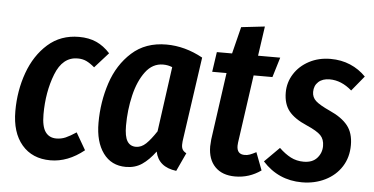

<svg xmlns="http://www.w3.org/2000/svg" viewBox="-48 -750 1665 854"><g transform="rotate(5 784.5 -323.0)"><path d="M422 -482 361 -414Q341 -431 324 -439Q307 -447 285 -447Q218 -447 186.5 -366.5Q155 -286 155 -186Q155 -132 172 -108Q189 -84 221 -84Q243 -84 262.5 -92.5Q282 -101 309 -119L353 -43Q281 15 203 15Q122 15 75.5 -39.5Q29 -94 29 -190Q29 -281 58 -361.5Q87 -442 144 -492.5Q201 -543 283 -543Q327 -543 360.5 -528Q394 -513 422 -482Z M836 -499 784 -136Q781 -118 781 -105Q781 -92 786 -83.5Q791 -75 803 -69L765 13Q685 3 671 -65Q642 -26 611.5 -5.5Q581 15 540 15Q475 15 438.5 -35Q402 -85 402 -170Q402 -263 430 -348Q458 -433 519 -488Q580 -543 673 -543Q756 -543 836 -499ZM525 -168Q525 -120 538 -99Q551 -78 577 -78Q601 -78 621.5 -97.5Q642 -117 667 -155L707 -445Q688 -453 666 -453Q619 -453 587.5 -411Q556 -369 540.5 -303.5Q525 -238 525 -168Z M1028 -136Q1027 -131 1027 -122Q1027 -84 1062 -84Q1074 -84 1085 -88Q1096 -92 1113 -101L1143 -22Q1091 15 1028 15Q970 15 938 -18Q906 -51 906 -109Q906 -118 908 -140L950 -440H886L899 -529H967L997 -649L1102 -661L1083 -529H1182L1155 -440H1071Z M1564 -478 1509 -411Q1462 -452 1410 -452Q1378 -452 1359.5 -435Q1341 -418 1341 -390Q1341 -366 1358.5 -350Q1376 -334 1422 -313Q1476 -289 1502.5 -256Q1529 -223 1529 -169Q1529 -114 1502.5 -72.5Q1476 -31 1429.5 -8Q1383 15 1326 15Q1221 15 1150 -63L1216 -129Q1242 -104 1268 -90.5Q1294 -77 1326 -77Q1365 -77 1385.5 -100Q1406 -123 1406 -154Q1406 -184 1389 -201.5Q1372 -219 1326 -239Q1270 -263 1245 -294.5Q1220 -326 1220 -377Q1220 -422 1244 -460Q1268 -498 1310.5 -520.5Q1353 -543 1406 -543Q1454 -543 1494 -526Q1534 -509 1564 -478Z"/></g></svg>

Font: Fira Sans Extra Condensed Medium
Style: Italic
Weight: 500
Width: 3
Italic angle: -8°
Designer: Carrois Corporate & Edenspiekermann AG
Foundry: Carrois Corporate GbR & Edenspiekermann AG
Version: Version 4.203